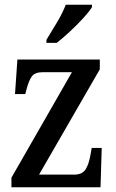

<svg xmlns="http://www.w3.org/2000/svg" viewBox="-20 -786 485 806"><path d="M28 0V-40L282 -483H160Q126 -483 113 -464.5Q100 -446 90 -406L86 -391H43L53 -536H399V-495L144 -53H292Q325 -53 339 -74.5Q353 -96 360 -137L365 -165H407L402 0ZM175 -619Q196 -653 219.5 -692.5Q243 -732 256 -766H366V-756Q356 -739 330.5 -711Q305 -683 274.5 -654.5Q244 -626 218 -606H175Z"/></svg>

Font: Noto Serif Armenian Condensed Medium
Style: Regular
Weight: 500
Width: 3
Designer: Monotype Design Team
Foundry: Monotype Imaging Inc.
Version: Version 2.008; ttfautohint (v1.8.4.7-5d5b)